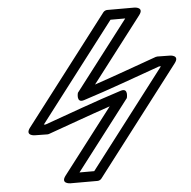

<svg xmlns="http://www.w3.org/2000/svg" viewBox="-57 -878 952 959"><g transform="rotate(-5 419.0 -398.0)"><path d="M527.8 -771.4H601.8L333.8 -421.9C333.8 -421.9 319.5 -369.6 361.2 -382.8C491.7 -424.3 621.4 -472.7 749.1 -517.9L758.4 -517.8L381 -25H307.1L575 -374.5C575 -374.5 589.4 -426.8 547.6 -413.5C417.1 -372 287.4 -323.6 159.8 -278.4L150.4 -278.6ZM515.5 -821.4C509.1 -821.4 500.5 -817.9 495.6 -811.6L80.5 -269.6C50.6 -230.5 100 -229.4 100 -229.4L163.5 -228.4C166 -228.3 169.4 -228.8 172.2 -229.8C277.5 -267 379.8 -304.9 486.2 -340.8L236.5 -15.2C206.5 24 256.4 25 256.4 25H393.4C399.8 25 408.4 21.6 413.2 15.2L828.3 -526.8C858.2 -565.9 808.9 -567 808.9 -567L745.4 -568C742.9 -568 739.4 -567.5 736.7 -566.6C631.4 -529.3 529.1 -491.4 422.7 -455.6L672.3 -781.2C702.4 -820.3 652.5 -821.4 652.5 -821.4Z"/></g></svg>

Font: Stormning Aesir
Style: Regular
Weight: 400
Designer: Robert Jablonski, Mew Too
Foundry: Cannot Into Space Fonts
Version: Version 0.90